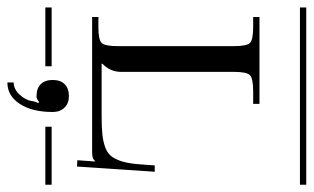

<svg xmlns="http://www.w3.org/2000/svg" viewBox="-194 -563 851 521"><g transform="rotate(90 231.5 -302.5)"><path d="M-8.8 -708H472.2V-690.9H-8.8ZM96.2 -196.8V-511.2Q96.2 -546.4 87.6 -555.2Q79.1 -564 43.9 -564H17.1V-581.1H252.9V-564H219.2Q184.1 -564 175 -555.2Q166 -546.4 166 -511.2V-205.1Q166 -176.8 144 -154.8V-152.8H286.1Q316.9 -152.8 335.7 -154.8Q354.5 -156.7 370.8 -162.6Q387.2 -168.5 395.8 -180.2Q404.3 -191.9 409.7 -210.4Q415 -229 417 -257.8L419.9 -296.9H437L422.9 -85.9L405.8 -86.9L409.2 -134.8H408.2Q403.3 -129.9 398.2 -128.4Q393.1 -127 380.9 -127H17.1V-144H43.9Q79.1 -144 87.6 -152.8Q96.2 -161.6 96.2 -196.8ZM314.9 -17.1H472.2V0H314.9ZM-8.8 -17.1H150.9V0H-8.8ZM274.9 -20Q274.9 35.6 252.9 69.3Q231 103 194.8 103V85.9Q212.9 85.9 227.8 69.8Q242.7 53.7 245.1 37.1Q246.6 25.9 251 19L247.1 17.1Q240.2 23.9 231.9 23.9Q210.9 23.9 199.5 12.5Q188 1 188 -20Q188 -41 199.5 -52.5Q210.9 -64 231.9 -64Q251.5 -64 263.2 -51.8Q274.9 -39.6 274.9 -20Z"/></g></svg>

Font: FoglihtenFr02
Style: Regular
Weight: 500
Version: Version 0.68